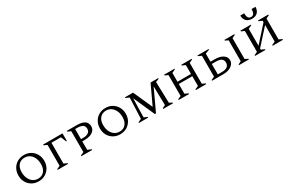

<svg xmlns="http://www.w3.org/2000/svg" viewBox="158 -2242 5515 3682"><g transform="rotate(-30 2915.5 -401.0)"><path d="M355 10Q273 10 208.5 -27.5Q144 -65 107 -130.5Q70 -196 70 -280Q70 -364 107 -430Q144 -496 208.5 -533.5Q273 -571 355 -571Q438 -571 502.5 -533.5Q567 -496 604.5 -430Q642 -364 642 -280Q642 -196 604.5 -130.5Q567 -65 502.5 -27.5Q438 10 355 10ZM372 -40Q458 -40 507 -99Q556 -158 556 -255Q556 -334 529 -394Q502 -454 453.5 -487.5Q405 -521 342 -521Q256 -521 206 -463Q156 -405 156 -308Q156 -228 183.5 -167.5Q211 -107 259.5 -73.5Q308 -40 372 -40Z M777 0V-16L848 -49V-511L777 -544V-560H1207V-393H1191L1142 -510H933V-49L1007 -16V0Z M1302 0V-16L1374 -49V-511L1302 -544V-560H1524Q1753 -560 1753 -401Q1753 -350 1722 -313Q1691 -276 1636.5 -256.5Q1582 -237 1511 -237H1459V-49L1541 -16V0ZM1459 -510V-287H1514Q1583 -287 1623.5 -316.5Q1664 -346 1664 -400Q1664 -459 1622.5 -484.5Q1581 -510 1508 -510Z M2160 10Q2078 10 2013.5 -27.5Q1949 -65 1912 -130.5Q1875 -196 1875 -280Q1875 -364 1912 -430Q1949 -496 2013.5 -533.5Q2078 -571 2160 -571Q2243 -571 2307.5 -533.5Q2372 -496 2409.5 -430Q2447 -364 2447 -280Q2447 -196 2409.5 -130.5Q2372 -65 2307.5 -27.5Q2243 10 2160 10ZM2177 -40Q2263 -40 2312 -99Q2361 -158 2361 -255Q2361 -334 2334 -394Q2307 -454 2258.5 -487.5Q2210 -521 2147 -521Q2061 -521 2011 -463Q1961 -405 1961 -308Q1961 -228 1988.5 -167.5Q2016 -107 2064.5 -73.5Q2113 -40 2177 -40Z M2577 0V-16L2648 -49L2667 -511L2590 -544V-560H2769L2959 -136L3157 -560H3327V-544L3253 -516L3267 -49L3331 -16V0H3114V-16L3180 -48L3171 -466L2952 4H2926L2717 -466L2707 -48L2780 -16V0Z M3456 0V-16L3527 -49V-511L3456 -544V-560H3686V-544L3612 -511V-315H3911V-511L3837 -544V-560H4066V-544L3996 -511V-49L4066 -16V0H3837V-16L3911 -49V-265H3612V-49L3686 -16V0Z M4447 0H4196V-16L4267 -49V-511L4196 -544V-560H4442V-544L4352 -511V-331H4447Q4559 -331 4626 -287Q4693 -243 4693 -171Q4693 -122 4662.5 -83.5Q4632 -45 4576.5 -22.5Q4521 0 4447 0ZM4437 -281H4352V-50H4444Q4523 -50 4562.5 -81Q4602 -112 4602 -165Q4602 -226 4562.5 -253.5Q4523 -281 4437 -281ZM4793 0V-16L4859 -49V-511L4793 -544V-560H5012V-544L4944 -511V-49L5012 -16V0Z M5147 0V-16L5218 -49V-511L5147 -544V-560H5377V-544L5303 -511V-136L5611 -478V-511L5537 -544V-560H5766V-544L5696 -511V-49L5766 -16V0H5537V-16L5611 -49V-417L5303 -76V-49L5377 -16V0ZM5289 -812H5375Q5375 -749 5394.5 -716.5Q5414 -684 5457 -684Q5500 -684 5519.5 -716.5Q5539 -749 5539 -812H5625Q5625 -736 5582 -690.5Q5539 -645 5457 -645Q5375 -645 5332 -690.5Q5289 -736 5289 -812Z"/></g></svg>

Font: Spectral SC
Style: Regular
Weight: 400
Designer: Jean-Baptiste Levee
Foundry: Production Type
Version: Version 2.001